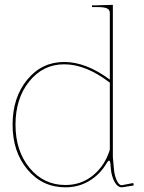

<svg xmlns="http://www.w3.org/2000/svg" viewBox="-20 -782 602 804"><path d="M249 -522.5Q340.3 -522.5 439.9 -448.7V-727.5Q439.9 -741.2 428.2 -746.8Q416.5 -752.4 387.7 -752.4H365.2V-759.8H387.7L452.6 -761.7V-124.5L457 -74.7Q459.5 -46.4 468.8 -26.6Q478 -6.8 489.3 -6.3L538.1 -15.6L540 -5.4L491.2 2.4H490.2Q472.2 2.4 459.7 -20.5Q447.3 -43.5 444.3 -73.7L442.4 -96.2Q440.9 -109.4 437 -109.4Q432.6 -109.4 426.8 -99.1Q398.9 -51.8 354.2 -24.7Q309.6 2.4 253.9 2.4Q157.7 2.4 95.2 -71.8Q32.7 -146 32.7 -259.8Q32.7 -373.5 93.8 -448Q154.8 -522.5 249 -522.5ZM253.9 -7.3Q320.3 -7.3 369.9 -47.9Q419.4 -88.4 439.9 -155.3V-436Q339.4 -512.7 249 -512.7Q160.2 -512.7 102.5 -441.2Q44.9 -369.6 44.9 -259.8Q44.9 -149.9 104 -78.6Q163.1 -7.3 253.9 -7.3Z"/></svg>

Font: Znikomit
Style: Regular
Weight: 100
Designer: gluk
Foundry: gluk
Version: Version 0.53